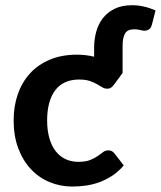

<svg xmlns="http://www.w3.org/2000/svg" viewBox="-20 -700 610 728"><path d="M444.8 -423.8H444.3Q444.3 -423.3 444.8 -423.3L412.1 -378.9Q406.7 -372.1 401.4 -367.9Q396 -363.8 386.2 -363.8Q376.5 -363.8 367.7 -369.1Q358.9 -374.5 347.4 -381.1Q335.9 -387.7 319.8 -393.1Q303.7 -398.4 279.8 -398.4Q249 -398.4 226.3 -387.7Q203.6 -377 188.7 -356.9Q173.8 -336.9 166.3 -308.1Q158.7 -279.3 158.7 -243.7Q158.7 -206.1 167 -176.8Q175.3 -147.5 190.7 -127.4Q206.1 -107.4 227.8 -96.9Q249.5 -86.4 276.9 -86.4Q304.7 -86.4 321.8 -93.3Q338.9 -100.1 350.3 -108.2Q361.8 -116.2 370.6 -123Q379.4 -129.9 391.1 -129.9Q404.8 -129.9 413.6 -118.7L449.2 -72.8Q429.2 -49.3 405.8 -33.9Q382.3 -18.6 357.2 -9.3Q332 0 305.9 3.7Q279.8 7.3 253.9 7.3Q208.5 7.3 168 -9.5Q127.4 -26.4 97.2 -58.6Q66.9 -90.8 49.3 -137.5Q31.7 -184.1 31.7 -243.7Q31.7 -296.9 47.4 -342.3Q63 -387.7 93.3 -421.1Q123.5 -454.6 168.5 -473.6Q213.4 -492.7 272 -492.7Q289.6 -492.7 305.7 -490.7Q321.8 -488.8 336.9 -484.9V-520Q336.9 -550.3 344.7 -579.1Q352.5 -607.9 369.6 -630.4Q386.7 -652.8 414.1 -666.5Q441.4 -680.2 481 -680.2Q502.4 -680.2 523.9 -675.5Q545.4 -670.9 569.8 -660.6L556.2 -607.4Q552.2 -592.8 544.2 -588.1Q536.1 -583.5 528.8 -583.5Q521 -583.5 511.5 -586.2Q502 -588.9 488.3 -588.9Q463.4 -588.9 454.1 -572.8Q444.8 -556.6 444.8 -525.9Z"/></svg>

Font: Carlito
Style: Bold
Weight: 700
Designer: Lukasz Dziedzic
Foundry: tyPoland Lukasz Dziedzic
Version: Version 1.104